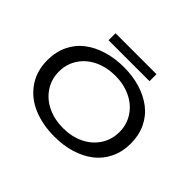

<svg xmlns="http://www.w3.org/2000/svg" viewBox="-174 -1112 1399 1399"><g transform="rotate(45 525.0 -413.0)"><path d="M303 -837H725V-765H303ZM521.5 11Q397.5 11 300.8 -30Q204 -71 147 -153.2Q90 -235.5 90 -348Q90 -432.5 122.8 -500.8Q155.5 -569 213.5 -613.5Q271.5 -658 350.2 -682Q429 -706 521.5 -706Q613.5 -706 691.5 -682Q769.5 -658 827.2 -613.5Q885 -569 917.8 -500.8Q950.5 -432.5 950.5 -348Q950.5 -263 917.8 -194.8Q885 -126.5 827.2 -81.8Q769.5 -37 691.5 -13Q613.5 11 521.5 11ZM521.5 -77.5Q608.5 -77.5 679.2 -111Q750 -144.5 791.2 -206.8Q832.5 -269 832.5 -348Q832.5 -426.5 791.2 -488.5Q750 -550.5 679.2 -584Q608.5 -617.5 521.5 -617.5Q433.5 -617.5 362.2 -584Q291 -550.5 249.8 -488.5Q208.5 -426.5 208.5 -348Q208.5 -269 250 -206.8Q291.5 -144.5 362.5 -111Q433.5 -77.5 521.5 -77.5Z"/></g></svg>

Font: League Mono Extended
Style: Regular
Weight: 400
Width: 9
Designer: Tyler Finck
Foundry: The League of Moveable Type / Tyler Finck
Version: Version 2.210